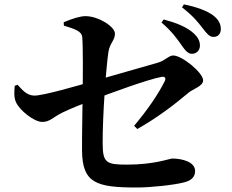

<svg xmlns="http://www.w3.org/2000/svg" viewBox="-20 -835 1040 862"><path d="M841.1 -593.5C862.8 -593.5 877.6 -609.3 877.6 -630.1C877.6 -649.1 870.5 -666.4 848.6 -686.3C817.6 -714.3 770.5 -732.8 714.9 -747.7L705 -733.8C751.8 -694.2 776.7 -658.6 795.5 -631.4C811.7 -607.9 824.6 -593.5 841.1 -593.5ZM594.3 6.8C654.5 6.8 758.2 -3.8 805.1 -15.9C832.1 -22.8 855.9 -34.9 855.9 -67.4C855.9 -108.1 798.1 -123.2 753.3 -123.2C740.9 -123.2 674.9 -95.9 549.9 -95.9C457.5 -95.9 441.4 -103.9 440.9 -190C440.1 -315.9 456.9 -537.7 466.9 -602.6C473.6 -642.5 496 -653.7 496 -683.9C496 -716.1 420.6 -762.5 364.2 -762.5C339.3 -762.5 305.8 -751.7 265.9 -735.1L266.9 -719.9C317 -704.9 346.3 -693.9 349 -670.1C353.2 -627 352.2 -493.9 350.9 -407.4C350.3 -336.6 347.8 -224.5 348.3 -159.6C349.2 -12.8 412.3 6.8 594.3 6.8ZM582.1 -270.1 596.4 -255.7C684.6 -305.6 761.2 -363.6 825.6 -418.1C844.5 -435 892 -447.5 892 -474.2C892 -508.4 797.1 -585.9 757.9 -585.9C737.2 -585.9 723.4 -564.1 689.8 -553.9C630.6 -536.5 468.5 -490.5 389.7 -468C328.7 -450.5 175.8 -405.8 134.5 -405.8C100.8 -405.8 80.2 -431.1 59 -454.4L46.1 -449.8C43.9 -422.9 42 -397.6 51.7 -376.4C67.3 -340 133.4 -287.6 169.4 -287.6C204.1 -287.6 216.4 -307.7 258.9 -329C299 -348.5 353.9 -369.9 397.8 -386.9C470 -414.9 646 -479.4 705.9 -489.9C719.9 -492.6 726.1 -484.4 720.3 -472.1C691.5 -412.8 640.5 -339.6 582.1 -270.1ZM938.3 -669.3C959.1 -669.3 971.4 -682.9 971.4 -704.7C971.4 -727.4 961.6 -747.1 936.4 -766.4C908.2 -786.9 863 -803.8 805.7 -815.3L797.1 -802.1C849.3 -761.5 870.5 -733.2 888.4 -710.1C907.7 -685.4 919.2 -669.3 938.3 -669.3Z"/></svg>

Font: Source Han Serif TW VF
Style: Regular
Weight: 250
Designer: Ryoko NISHIZUKA 西塚涼子 (kana & ideographs); Frank Grießhammer (Latin, Greek & Cyrillic); Wenlong ZHANG 张文龙 (bopomofo); San
Foundry: Adobe
Version: Version 2.002;hotconv 1.1.0;makeotfexe 2.6.0